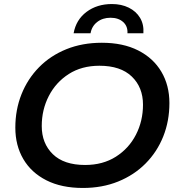

<svg xmlns="http://www.w3.org/2000/svg" viewBox="-20 -922 882 952"><path d="M391 10Q285 10 210 -28Q135 -66 95.5 -133.5Q56 -201 56 -289Q56 -378 86.5 -454.5Q117 -531 173.5 -588.5Q230 -646 309 -678Q388 -710 485 -710Q590 -710 665 -672Q740 -634 780 -566.5Q820 -499 820 -411Q820 -322 789.5 -245.5Q759 -169 702 -111.5Q645 -54 566 -22Q487 10 391 10ZM402 -104Q490 -104 554.5 -145Q619 -186 654 -254Q689 -322 689 -403Q689 -489 633.5 -542.5Q578 -596 473 -596Q385 -596 321 -555Q257 -514 222 -446Q187 -378 187 -297Q187 -211 242 -157.5Q297 -104 402 -104ZM345 -757Q357 -824 409 -863Q461 -902 535 -902Q582 -902 618.5 -884Q655 -866 674.5 -833.5Q694 -801 691 -757H612Q614 -792 590.5 -813Q567 -834 528 -834Q489 -834 462 -813Q435 -792 429 -757Z"/></svg>

Font: Montserrat SemiBold
Style: Italic
Weight: 600
Italic angle: -11.3°
Designer: Julieta Ulanovsky
Foundry: Julieta Ulanovsky
Version: Version 9.000; ttfautohint (v1.8.4.7-5d5b)